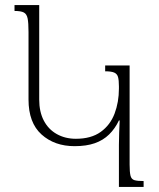

<svg xmlns="http://www.w3.org/2000/svg" viewBox="-20 -734 625 754"><path d="M447 0V-165Q447 -189 448 -213.5Q449 -238 450 -261H447Q432 -229 408.5 -206Q385 -183 352 -171.5Q319 -160 273 -160Q194 -160 143 -206Q92 -252 92 -343V-608Q92 -644 88.5 -661.5Q85 -679 73.5 -685Q62 -691 37 -691V-714H134V-343Q134 -295 152 -260.5Q170 -226 203 -207.5Q236 -189 278 -189Q338 -189 375.5 -216Q413 -243 430 -288Q447 -333 447 -386V-395Q447 -419 443.5 -431.5Q440 -444 428.5 -449Q417 -454 393 -454V-477H489V-88Q489 -58 492.5 -44Q496 -30 508 -26.5Q520 -23 544 -23V0Z"/></svg>

Font: Noto Serif Armenian ExtraLight
Style: Regular
Weight: 250
Version: Version 2.007